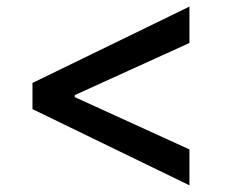

<svg xmlns="http://www.w3.org/2000/svg" viewBox="-20 -575 690 577"><path d="M77.6 -247.1V-325.7L549.3 -555.2V-445.8L201.2 -287.6L204.6 -293.9V-278.8L201.2 -284.7L549.3 -126V-18.1Z"/></svg>

Font: Inter 24pt Medium
Style: Regular
Weight: 500
Designer: Rasmus Andersson
Foundry: rsms
Version: Version 4.001;git-66647c0bb